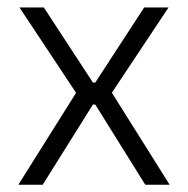

<svg xmlns="http://www.w3.org/2000/svg" viewBox="-20 -508 517 528"><path d="M30.5 0 195 -262V-244L33.5 -487.5H100.5L235.5 -281H242L376.5 -487.5H443.5L282 -244.5V-262L446.5 0H379.5L242 -220.5H235.5L97.5 0Z"/></svg>

Font: Anek Tamil Medium Light
Style: Regular
Weight: 300
Version: Version 1.003